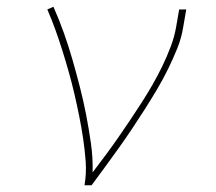

<svg xmlns="http://www.w3.org/2000/svg" viewBox="-20 -548 640 568"><path d="M230 0Q236 -35 233.5 -69.5Q231 -104 226 -137.5Q221 -171 214.5 -203.5Q208 -236 200.5 -268.5Q193 -301 184 -333Q175 -365 165 -397Q155 -429 144 -459.5Q133 -490 120 -520L138 -528Q155 -490 169 -450.5Q183 -411 194.5 -371Q206 -331 216.5 -290Q227 -249 235 -207.5Q243 -166 249 -124Q255 -82 254 -38Q273 -63 292 -88.5Q311 -114 329 -140Q347 -166 364.5 -192Q382 -218 399 -244.5Q416 -271 431.5 -298Q447 -325 460.5 -353Q474 -381 485 -410Q496 -439 501 -468L510 -520H531L522 -468Q517 -436 504.5 -405Q492 -374 477 -343.5Q462 -313 444.5 -283.5Q427 -254 408.5 -225Q390 -196 371 -167.5Q352 -139 332 -111Q312 -83 291.5 -55Q271 -27 251 0Z"/></svg>

Font: Iosevka Thin Extended
Style: Italic
Weight: 100
Width: 7
Italic angle: -9°
Monospace: yes
Designer: Belleve Invis
Foundry: Belleve Invis
Version: Version 32.5.0; ttfautohint (v1.8.4)